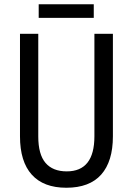

<svg xmlns="http://www.w3.org/2000/svg" viewBox="-20 -873 625 903"><path d="M511 -232Q511 -114 456 -52Q401 10 292 10Q185 10 129.5 -51.5Q74 -113 74 -232V-714H160V-231Q160 -147 194 -107Q228 -67 294 -67Q424 -67 424 -232V-714H511ZM421 -853V-789H162V-853Z"/></svg>

Font: Noto Sans Bengali UI Condensed
Style: Regular
Weight: 400
Width: 3
Designer: Jelle Bosma - Monotype Design Team
Foundry: Monotype Imaging Inc.
Version: Version 2.003; ttfautohint (v1.8.4.7-5d5b)